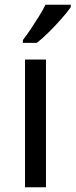

<svg xmlns="http://www.w3.org/2000/svg" viewBox="-20 -786 317 806"><path d="M173 0H85V-536H173ZM277 -756Q265 -738 240 -709.5Q215 -681 186.5 -652.5Q158 -624 134 -606H76V-618Q91 -637 108.5 -663Q126 -689 143 -716.5Q160 -744 171 -766H277Z"/></svg>

Font: Noto Sans Buhid
Style: Regular
Weight: 400
Designer: Monotype Design Team
Foundry: Monotype Imaging Inc.
Version: Version 2.001